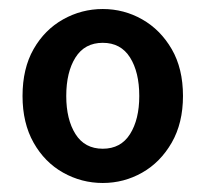

<svg xmlns="http://www.w3.org/2000/svg" viewBox="-20 -831 456 426"><path d="M208 -425Q161 -425 120 -448Q79 -471 54.5 -514.5Q30 -558 30 -618Q30 -679 54.5 -722Q79 -765 120 -788Q161 -811 208 -811Q255 -811 295.5 -788Q336 -765 361 -722Q386 -679 386 -618Q386 -558 361 -514.5Q336 -471 295.5 -448Q255 -425 208 -425ZM208 -501Q248 -501 268.5 -533.5Q289 -566 289 -618Q289 -671 268.5 -703.5Q248 -736 208 -736Q168 -736 147.5 -703.5Q127 -671 127 -618Q127 -566 147.5 -533.5Q168 -501 208 -501Z"/></svg>

Font: Noto Sans HK Thin SemiBold
Style: Regular
Weight: 600
Version: Version 2.004-H2;hotconv 1.0.118;makeotfexe 2.5.65603